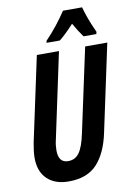

<svg xmlns="http://www.w3.org/2000/svg" viewBox="-101 -994 745 1068"><g transform="rotate(-10 272.0 -460.5)"><path d="M199.2 9.8Q122.1 9.8 78.1 -32.7Q34.2 -75.2 34.2 -151.9Q34.2 -169.9 36.9 -192.1Q39.6 -214.4 43.9 -236.8L146 -713.9H271L168.9 -233.9Q164.6 -216.8 162.8 -200.7Q161.1 -184.6 161.1 -171.9Q161.1 -102.1 215.8 -102.1Q255.9 -102.1 278.8 -134.3Q301.8 -166.5 316.9 -238.8L418.9 -713.9H543.9L439 -222.2Q416 -111.8 360.4 -51Q304.7 9.8 199.2 9.8ZM210.9 -771 212.9 -782.2Q246.1 -816.9 276.4 -854.7Q306.6 -892.6 332 -931.2H439.9Q444.8 -912.1 454.1 -884.8Q463.4 -857.4 474.6 -830.1Q485.8 -802.7 495.1 -783.2L492.2 -771H419.9Q396 -803.2 369.1 -851.1Q322.3 -799.8 286.1 -771Z"/></g></svg>

Font: Open Sans Condensed
Style: Bold Italic
Weight: 700
Width: 3
Italic angle: -12°
Designer: Monotype Design Team
Foundry: Monotype Imaging Inc.
Version: Version 3.003; ttfautohint (v1.8.4)